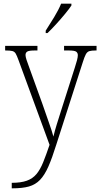

<svg xmlns="http://www.w3.org/2000/svg" viewBox="-20 -786 546 1046"><path d="M44 210Q94 210 126 198.5Q158 187 178.5 162.5Q199 138 215 98.5Q231 59 250 3L81 -458Q72 -483 65.5 -494Q59 -505 47 -508Q35 -511 10 -511H8V-536H184V-511H170Q138 -511 128.5 -505Q119 -499 119 -486Q119 -477 124.5 -460Q130 -443 142 -411L211 -220Q228 -170 245.5 -121Q263 -72 271 -42Q278 -72 289 -107.5Q300 -143 314 -187L388 -419Q395 -440 399.5 -457.5Q404 -475 404 -485Q404 -498 395 -504.5Q386 -511 354 -511H329V-536H506V-511H502Q479 -511 467 -507.5Q455 -504 447.5 -490Q440 -476 431 -447L287 1Q264 75 243.5 121.5Q223 168 198 194Q173 220 137.5 230Q102 240 47 240H44ZM229 -619Q251 -653 275 -692.5Q299 -732 313 -766H369V-756Q358 -739 335 -711Q312 -683 286 -654.5Q260 -626 239 -606H229Z"/></svg>

Font: Noto Serif Khmer SemiCondensed ExtraLight
Style: Regular
Weight: 200
Width: 4
Designer: Danh Hong and the Monotype Design Team
Foundry: Monotype Imaging Inc.
Version: Version 2.004; ttfautohint (v1.8.4.7-5d5b)